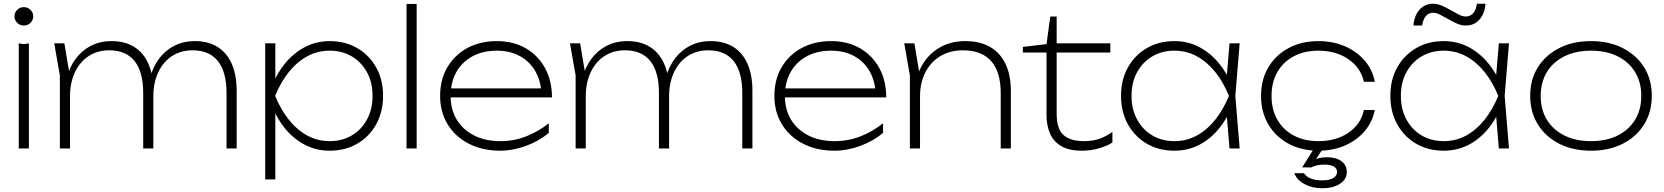

<svg xmlns="http://www.w3.org/2000/svg" viewBox="-20 -791 8865 1023"><path d="M80 -560 107 -556 134 -560V0H80ZM107 -655Q86 -655 71.5 -669.5Q57 -684 57 -704Q57 -724 71.5 -738.5Q86 -753 107 -753Q128 -753 142.5 -738.5Q157 -724 157 -704Q157 -684 142.5 -669.5Q128 -655 107 -655Z M269 -560H323L353 -381V0H299V-389ZM574 -572Q645 -572 695 -541Q745 -510 771 -450.5Q797 -391 797 -306V0H743V-295Q743 -408 697 -465.5Q651 -523 562 -523Q499 -523 452 -492Q405 -461 379 -405.5Q353 -350 353 -277L325 -304Q330 -385 362.5 -445Q395 -505 449.5 -538.5Q504 -572 574 -572ZM1018 -572Q1089 -572 1139 -541Q1189 -510 1215 -450.5Q1241 -391 1241 -306V0H1187V-295Q1187 -408 1141 -465.5Q1095 -523 1006 -523Q943 -523 896 -492Q849 -461 823 -405.5Q797 -350 797 -277L769 -304Q774 -385 806.5 -445Q839 -505 893.5 -538.5Q948 -572 1018 -572Z M1393 -560H1447V-330L1443 -315V-247L1447 -224V165H1393ZM1412 -280Q1436 -367 1483 -432.5Q1530 -498 1595 -535Q1660 -572 1737 -572Q1819 -572 1883 -535Q1947 -498 1984 -432.5Q2021 -367 2021 -280Q2021 -194 1984 -128Q1947 -62 1883 -25Q1819 12 1737 12Q1660 12 1595 -24.5Q1530 -61 1483 -127Q1436 -193 1412 -280ZM1965 -280Q1965 -352 1935.5 -406Q1906 -460 1854.5 -490.5Q1803 -521 1737 -521Q1671 -521 1616 -490.5Q1561 -460 1518 -406Q1475 -352 1446 -280Q1475 -209 1518 -154.5Q1561 -100 1616 -69.5Q1671 -39 1737 -39Q1803 -39 1854.5 -69.5Q1906 -100 1935.5 -154.5Q1965 -209 1965 -280Z M2146 -770H2200V0H2146Z M2646 12Q2551 12 2478.5 -25Q2406 -62 2365.5 -128Q2325 -194 2325 -280Q2325 -367 2363.5 -432.5Q2402 -498 2470 -535Q2538 -572 2628 -572Q2715 -572 2781 -534Q2847 -496 2884 -428.5Q2921 -361 2921 -272H2362V-320H2908L2865 -290Q2862 -360 2832 -412Q2802 -464 2749.5 -492.5Q2697 -521 2628 -521Q2553 -521 2497.5 -491Q2442 -461 2411.5 -407Q2381 -353 2381 -280Q2381 -207 2414 -153Q2447 -99 2506.5 -69Q2566 -39 2646 -39Q2720 -39 2785 -65Q2850 -91 2904 -134V-83Q2852 -39 2782 -13.5Q2712 12 2646 12Z M3017 -560H3071L3101 -381V0H3047V-389ZM3322 -572Q3393 -572 3443 -541Q3493 -510 3519 -450.5Q3545 -391 3545 -306V0H3491V-295Q3491 -408 3445 -465.5Q3399 -523 3310 -523Q3247 -523 3200 -492Q3153 -461 3127 -405.5Q3101 -350 3101 -277L3073 -304Q3078 -385 3110.5 -445Q3143 -505 3197.5 -538.5Q3252 -572 3322 -572ZM3766 -572Q3837 -572 3887 -541Q3937 -510 3963 -450.5Q3989 -391 3989 -306V0H3935V-295Q3935 -408 3889 -465.5Q3843 -523 3754 -523Q3691 -523 3644 -492Q3597 -461 3571 -405.5Q3545 -350 3545 -277L3517 -304Q3522 -385 3554.5 -445Q3587 -505 3641.5 -538.5Q3696 -572 3766 -572Z M4427 12Q4332 12 4259.5 -25Q4187 -62 4146.5 -128Q4106 -194 4106 -280Q4106 -367 4144.5 -432.5Q4183 -498 4251 -535Q4319 -572 4409 -572Q4496 -572 4562 -534Q4628 -496 4665 -428.5Q4702 -361 4702 -272H4143V-320H4689L4646 -290Q4643 -360 4613 -412Q4583 -464 4530.5 -492.5Q4478 -521 4409 -521Q4334 -521 4278.5 -491Q4223 -461 4192.5 -407Q4162 -353 4162 -280Q4162 -207 4195 -153Q4228 -99 4287.5 -69Q4347 -39 4427 -39Q4501 -39 4566 -65Q4631 -91 4685 -134V-83Q4633 -39 4563 -13.5Q4493 12 4427 12Z M4798 -560H4852L4882 -381V0H4828V-389ZM5123 -572Q5201 -572 5255 -541Q5309 -510 5337.5 -450.5Q5366 -391 5366 -306V0H5312V-295Q5312 -408 5261 -465.5Q5210 -523 5111 -523Q5042 -523 4990.5 -492Q4939 -461 4910.5 -405.5Q4882 -350 4882 -277L4854 -304Q4859 -385 4894 -445Q4929 -505 4988 -538.5Q5047 -572 5123 -572Z M5430 -511V-541L5556 -556L5576 -703H5610V-560H5896V-511H5610V-185Q5610 -104 5646.5 -71.5Q5683 -39 5755 -39Q5802 -39 5837.5 -51.5Q5873 -64 5907 -88V-32Q5885 -16 5839.5 -2Q5794 12 5745 12Q5675 12 5633.5 -13Q5592 -38 5574 -81Q5556 -124 5556 -176V-511Z M6531 0 6513 -215 6537 -280 6513 -345 6531 -560H6585L6562 -280L6585 0ZM6562 -280Q6538 -193 6491 -127Q6444 -61 6379.5 -24.5Q6315 12 6237 12Q6155 12 6091 -25Q6027 -62 5990 -128Q5953 -194 5953 -280Q5953 -367 5990 -432.5Q6027 -498 6091 -535Q6155 -572 6237 -572Q6315 -572 6379.5 -535Q6444 -498 6491 -432.5Q6538 -367 6562 -280ZM6009 -280Q6009 -209 6038.5 -154.5Q6068 -100 6119.5 -69.5Q6171 -39 6237 -39Q6303 -39 6358 -69.5Q6413 -100 6456 -154.5Q6499 -209 6528 -280Q6499 -352 6456 -406Q6413 -460 6358 -490.5Q6303 -521 6237 -521Q6171 -521 6119.5 -490.5Q6068 -460 6038.5 -406Q6009 -352 6009 -280Z M7305 -205Q7293 -141 7251 -92Q7209 -43 7145.5 -15.5Q7082 12 7005 12Q6915 12 6846 -25Q6777 -62 6738 -128Q6699 -194 6699 -280Q6699 -367 6738 -432.5Q6777 -498 6846 -535Q6915 -572 7005 -572Q7082 -572 7145.5 -544.5Q7209 -517 7251 -468.5Q7293 -420 7305 -355H7247Q7230 -431 7164 -476Q7098 -521 7005 -521Q6929 -521 6873 -491Q6817 -461 6786 -407Q6755 -353 6755 -280Q6755 -207 6786 -153Q6817 -99 6873 -69Q6929 -39 7005 -39Q7099 -39 7165 -84Q7231 -129 7247 -205ZM6984 -4H7032L6980 75L6965 73Q6983 59 7002 53Q7021 47 7053 47Q7099 47 7127.5 68Q7156 89 7156 125Q7156 164 7120 188Q7084 212 7025 212Q6972 212 6931 190Q6890 168 6876 132H6928Q6940 151 6965 160.5Q6990 170 7025 170Q7066 170 7085 157Q7104 144 7104 125Q7104 106 7086.5 96Q7069 86 7037 86Q7012 86 6995 90.5Q6978 95 6967 101H6918Z M7966 0 7948 -215 7972 -280 7948 -345 7966 -560H8020L7997 -280L8020 0ZM7997 -280Q7973 -193 7926 -127Q7879 -61 7814.5 -24.5Q7750 12 7672 12Q7590 12 7526 -25Q7462 -62 7425 -128Q7388 -194 7388 -280Q7388 -367 7425 -432.5Q7462 -498 7526 -535Q7590 -572 7672 -572Q7750 -572 7814.5 -535Q7879 -498 7926 -432.5Q7973 -367 7997 -280ZM7444 -280Q7444 -209 7473.5 -154.5Q7503 -100 7554.5 -69.5Q7606 -39 7672 -39Q7738 -39 7793 -69.5Q7848 -100 7891 -154.5Q7934 -209 7963 -280Q7934 -352 7891 -406Q7848 -460 7793 -490.5Q7738 -521 7672 -521Q7606 -521 7554.5 -490.5Q7503 -460 7473.5 -406Q7444 -352 7444 -280ZM7511 -655Q7515 -707 7543 -739Q7571 -771 7616 -771Q7640 -771 7663.5 -760.5Q7687 -750 7709.5 -737Q7732 -724 7752.5 -713.5Q7773 -703 7790 -703Q7814 -703 7829.5 -721Q7845 -739 7849 -771H7895Q7891 -719 7863 -687Q7835 -655 7790 -655Q7766 -655 7742.5 -665.5Q7719 -676 7696.5 -689Q7674 -702 7653.5 -712.5Q7633 -723 7616 -723Q7592 -723 7577 -705Q7562 -687 7557 -655Z M8457 12Q8361 12 8288 -25Q8215 -62 8174 -128Q8133 -194 8133 -280Q8133 -367 8174 -432.5Q8215 -498 8288 -535Q8361 -572 8457 -572Q8553 -572 8626 -535Q8699 -498 8740 -432.5Q8781 -367 8781 -280Q8781 -194 8740 -128Q8699 -62 8626 -25Q8553 12 8457 12ZM8457 -39Q8539 -39 8599 -69Q8659 -99 8692 -153Q8725 -207 8725 -280Q8725 -353 8692 -407Q8659 -461 8599 -491Q8539 -521 8457 -521Q8376 -521 8315.5 -491Q8255 -461 8222 -407Q8189 -353 8189 -280Q8189 -207 8222 -153Q8255 -99 8315.5 -69Q8376 -39 8457 -39Z"/></svg>

Font: Unbounded ExtraLight
Style: Regular
Weight: 250
Designer: Luke Prowse, Jean-Baptiste Morizot, Fátima Lázaro, Florian Runge
Foundry: NaN
Version: Version 1.701;gftools[0.9.28.dev5+ged2979d]